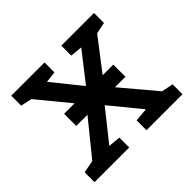

<svg xmlns="http://www.w3.org/2000/svg" viewBox="-129 -686 845 845"><g transform="rotate(-45 293.5 -264.0)"><path d="M20.5 0V-61.5L79.1 -72.8L236.8 -267.1L82.5 -455.1L30.3 -466.3V-528.3H237.3V-466.3L184.6 -460.4L293 -325.7L398.4 -460.9L341.8 -466.3V-528.3H545.4V-466.3L491.7 -455.1L348.6 -268.6L513.2 -72.8L567.9 -61.5V0H343.8V-61.5L407.2 -66.9L291.5 -208L179.2 -66.9L236.3 -61.5V0ZM138.5 -231.9V-307.6H444.7V-231.9Z"/></g></svg>

Font: Roboto Slab
Style: Regular
Weight: 400
Designer: Google
Version: Version 2.000; ttfautohint (v1.8.1.43-b0c9)